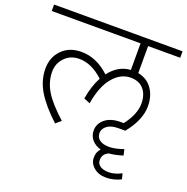

<svg xmlns="http://www.w3.org/2000/svg" viewBox="-156 -776 1047 1074"><g transform="rotate(20 367.5 -239.0)"><path d="M675.9 145.1Q632.5 166.3 588 166.3Q543.5 166.3 514.9 142.1Q486.3 117.8 486.3 83.9Q486.3 50.1 507.1 28.8Q472.7 19.2 453.2 -4Q433.8 -27.3 433.8 -58.1Q433.8 -99.1 467.4 -126.6Q501 -154.2 559.7 -154.2H577.9Q633.5 -226 633.5 -290.2Q633.5 -342.8 606.4 -374.6Q579.4 -406.5 528.3 -406.5Q469.2 -406.5 423.7 -352.6Q378.2 -298.8 360.5 -193.1L323.6 -208.3Q336.2 -285.6 366.5 -341.3Q296.8 -407 221.9 -407Q170.4 -407 136.8 -372.3Q103.1 -337.7 103.1 -287.7Q103.1 -228 136 -173.4Q168.9 -118.8 248.2 -47.5L217.4 -21.2Q138 -94.5 99.8 -158.5Q61.7 -222.4 61.7 -291Q61.7 -359.5 105.4 -403.7Q149.1 -447.9 219.9 -447.9Q311.4 -447.9 388.3 -375.1Q439.8 -442.9 513.7 -447.4V-605.7H-15.2V-644.1H749.7V-605.7H558.6V-444.9Q613.2 -434.3 643.1 -391.8Q672.9 -349.3 672.9 -288.7Q672.9 -206.3 600.6 -117.3H562.7Q516.2 -117.3 492.7 -99.3Q469.2 -81.4 469.2 -55.9Q469.2 -30.3 489.1 -15.7Q509.1 -1 545.5 -1Q581.9 -1 630.9 -18.7L639 16.7Q592 31.3 557.1 33.9Q522.2 49 522.2 85.9Q522.2 106.7 540.2 119.8Q558.1 133 592.5 133Q626.9 133 667.8 111.7Z"/></g></svg>

Font: Khula Light
Style: Regular
Weight: 300
Designer: Erin McLaughlin, Steve Matteson
Version: Version 1.002;PS 1.0;hotconv 1.0.72;makeotf.lib2.5.5900; ttf